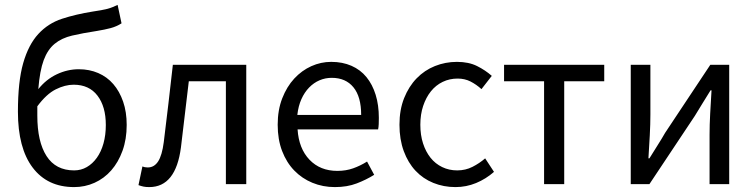

<svg xmlns="http://www.w3.org/2000/svg" viewBox="-20 -750 3072 782"><path d="M282 12Q173 12 113 -67.5Q53 -147 53 -295Q53 -418 74.5 -493Q96 -568 136 -611.5Q176 -655 232.5 -673.5Q289 -692 358 -703Q378 -706 392 -708.5Q406 -711 417.5 -714Q429 -717 438.5 -721Q448 -725 459 -730L475 -655Q455 -642 430.5 -635.5Q406 -629 375 -624Q316 -615 273.5 -605Q231 -595 202.5 -571.5Q174 -548 158 -505Q142 -462 136 -387Q168 -427 211.5 -447.5Q255 -468 301 -468Q344 -468 380 -452.5Q416 -437 441.5 -407.5Q467 -378 481.5 -336Q496 -294 496 -241Q496 -183 479 -136Q462 -89 433 -56Q404 -23 365 -5.5Q326 12 282 12ZM282 -56Q310 -56 333.5 -69.5Q357 -83 374.5 -107.5Q392 -132 401.5 -166Q411 -200 411 -241Q411 -316 377 -360.5Q343 -405 280 -405Q245 -405 207 -386Q169 -367 132 -317V-279Q132 -173 169.5 -114.5Q207 -56 282 -56Z M588 12Q574 12 564.5 10Q555 8 544 4L560 -72Q565 -70 570 -69Q575 -68 582 -68Q608 -68 624 -92.5Q640 -117 647 -171Q657 -250 666 -328.5Q675 -407 684 -486H983V0H900V-419H749Q741 -352 733 -284.5Q725 -217 717 -150Q696 12 588 12Z M1344 12Q1295 12 1252.5 -5.5Q1210 -23 1178.5 -55.5Q1147 -88 1129 -135Q1111 -182 1111 -242Q1111 -302 1129.5 -349.5Q1148 -397 1178.5 -430Q1209 -463 1248 -480.5Q1287 -498 1329 -498Q1375 -498 1411.5 -482Q1448 -466 1472.5 -436Q1497 -406 1510 -364Q1523 -322 1523 -270Q1523 -257 1522.5 -244.5Q1522 -232 1520 -223H1192Q1197 -145 1240.5 -99.5Q1284 -54 1354 -54Q1389 -54 1418.5 -64.5Q1448 -75 1475 -92L1504 -38Q1472 -18 1433 -3Q1394 12 1344 12ZM1191 -282H1451Q1451 -356 1419.5 -394.5Q1388 -433 1331 -433Q1305 -433 1281.5 -423Q1258 -413 1239 -393.5Q1220 -374 1207.5 -346Q1195 -318 1191 -282Z M1835 12Q1787 12 1745 -5Q1703 -22 1672.5 -54.5Q1642 -87 1624.5 -134.5Q1607 -182 1607 -242Q1607 -303 1626 -350.5Q1645 -398 1677 -431Q1709 -464 1751.5 -481Q1794 -498 1841 -498Q1889 -498 1923 -481Q1957 -464 1983 -441L1941 -387Q1920 -406 1896.5 -418Q1873 -430 1844 -430Q1811 -430 1783 -416.5Q1755 -403 1735 -378Q1715 -353 1703.5 -318.5Q1692 -284 1692 -242Q1692 -200 1703 -166Q1714 -132 1733.5 -107.5Q1753 -83 1781 -69.5Q1809 -56 1842 -56Q1876 -56 1904.5 -70.5Q1933 -85 1956 -105L1992 -50Q1959 -21 1919 -4.5Q1879 12 1835 12Z M2196 0V-419H2033V-486H2441V-419H2278V0Z M2549 0V-486H2629V-284Q2629 -245 2626.5 -198.5Q2624 -152 2621 -105H2625Q2639 -128 2657.5 -157Q2676 -186 2689 -209L2873 -486H2950V0H2870V-202Q2870 -241 2872.5 -287.5Q2875 -334 2878 -382H2874Q2860 -359 2841.5 -329.5Q2823 -300 2810 -278L2625 0Z"/></svg>

Font: CV Source Sans
Style: Regular
Weight: 400
Designer: Paul D. Hunt
Foundry: Adobe Systems Incorporated
Version: Version 3.001